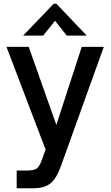

<svg xmlns="http://www.w3.org/2000/svg" viewBox="-20 -810 597 1036"><path d="M70 206V110H127Q160 110 175.5 101Q191 92 204 58L226 -3L15 -557H135L284 -136L421 -557H540L308 88Q284 155 251 180.5Q218 206 158 206ZM213 -618H105L270 -790H284L448 -618H340L277 -698Z"/></svg>

Font: Open Sauce One Medium
Style: Regular
Weight: 500
Designer: Alfredo Marco Pradil
Foundry: Creative Sauce Fz LLC
Version: Version 1.477